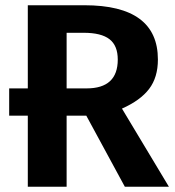

<svg xmlns="http://www.w3.org/2000/svg" viewBox="-20 -712 667 732"><path d="M624 0H456L309 -271H234V0H86V-271H15V-375H86V-692H302Q582 -692 582 -485Q582 -417 548.5 -373Q515 -329 445 -298ZM234 -375H310Q429 -375 429 -485Q429 -538 397.5 -562.5Q366 -587 299 -587H234Z"/></svg>

Font: Fira Sans SemiBold
Style: Regular
Weight: 600
Designer: bBox Type GmbH & Carrois Corporate GbR & Edenspiekermann AG
Foundry: bBox Type GmbH & Carrois Corporate GbR & Edenspiekermann AG
Version: Version 4.301;PS 004.301;hotconv 1.0.88;makeotf.lib2.5.64775